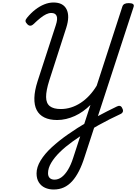

<svg xmlns="http://www.w3.org/2000/svg" viewBox="-20 -1019 1093 1539"><path d="M410 500Q372 500 341 486Q310 472 291.5 443Q273 414 273 371Q273 321 305.5 267.5Q338 214 395 161.5Q452 109 525 58Q598 7 678 -40Q714 -61 755 -83Q796 -105 838 -126.5Q880 -148 918 -166Q932 -173 943 -169.5Q954 -166 960 -151Q969 -135 964.5 -123Q960 -111 944 -104Q902 -85 858 -62.5Q814 -40 770.5 -16Q727 8 686 33Q621 73 562.5 115Q504 157 460 200Q416 243 390.5 286Q365 329 365 369Q365 395 379 408Q393 421 417 421Q447 421 474 401Q501 381 525 341.5Q549 302 567 245L705 -178Q677 -150 645.5 -127.5Q614 -105 580 -89.5Q546 -74 510 -65.5Q474 -57 438 -57Q377 -57 335.5 -77.5Q294 -98 274 -137Q254 -176 255.5 -234Q257 -292 281 -367L427 -816Q444 -867 434 -891Q424 -915 391 -915Q371 -915 349.5 -904.5Q328 -894 303.5 -874.5Q279 -855 249 -826Q235 -813 222.5 -813Q210 -813 198 -826Q185 -839 184.5 -850.5Q184 -862 197 -877Q228 -915 263 -942Q298 -969 335 -984Q372 -999 409 -999Q486 -999 513.5 -944.5Q541 -890 511 -796L375 -374Q349 -292 349.5 -241.5Q350 -191 379.5 -168Q409 -145 467 -145Q509 -145 549 -157.5Q589 -170 626.5 -194.5Q664 -219 696.5 -254Q729 -289 755 -332L961 -967Q966 -981 978 -987.5Q990 -994 1012 -994Q1035 -994 1045.5 -987Q1056 -980 1051 -964L658 239Q638 303 613 352Q588 401 558 434Q528 467 491.5 483.5Q455 500 410 500Z"/></svg>

Font: Playwrite IE
Style: Regular
Weight: 400
Designer: Veronika Burian, José Scaglione
Foundry: TypeTogether
Version: Version 1.002